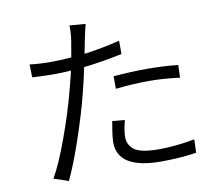

<svg xmlns="http://www.w3.org/2000/svg" viewBox="-86 -893 1173 1024"><g transform="rotate(-10 500.0 -381.0)"><path d="M538.1 -413.1V-481.4Q639.6 -489.3 716.8 -489.3Q808.6 -489.3 887.7 -480.5L885.7 -412.1Q798.8 -423.8 719.7 -423.8Q631.8 -423.8 538.1 -413.1ZM599.6 -663.1V-590.8Q482.4 -566.4 391.6 -556.6Q379.9 -498 361.3 -424.8Q333 -312.5 288.1 -180.7Q243.2 -48.8 206.1 27.3L127 1Q168 -70.3 214.8 -198.7Q261.7 -327.1 292 -442.4Q310.5 -510.7 319.3 -550.8Q272.5 -546.9 222.7 -546.9Q181.6 -546.9 109.4 -550.8L107.4 -621.1Q161.1 -614.3 224.6 -614.3Q267.6 -614.3 333 -619.1Q346.7 -694.3 348.6 -710Q355.5 -757.8 352.5 -789.1L439.5 -782.2Q432.6 -757.8 421.9 -706.1L406.2 -626Q507.8 -639.6 599.6 -663.1ZM489.3 -247.1 556.6 -241.2Q542 -185.5 542 -151.4Q542 -107.4 576.7 -81.5Q611.3 -55.7 710.9 -55.7Q796.9 -55.7 903.3 -75.2L900.4 -2.9Q808.6 10.7 710 10.7Q474.6 10.7 474.6 -133.8Q474.6 -168 489.3 -247.1Z"/></g></svg>

Font: Gen Shin Gothic Monospace Normal
Style: Regular
Weight: 350
Designer: [Source Han Sans]
Ryoko NISHIZUKA  (kana & ideographs); Paul D. Hunt (Latin, Greek & Cyrillic); Wenlong ZHANG  (bopomofo
Version: Version 1.002.20150607